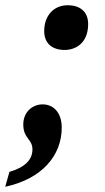

<svg xmlns="http://www.w3.org/2000/svg" viewBox="-37 -561 403 734"><path d="M210 -370C252 -370 300 -396 300 -469C300 -518 267 -541 222 -541C168 -541 132 -501 132 -442C132 -394 164 -370 210 -370ZM-1 96 -17 153C123 123 199 34 199 -73C199 -130 168 -162 126 -162C87 -162 52 -133 52 -85C52 -31 87 -30 87 10C87 51 57 79 -1 96Z"/></svg>

Font: Noto Serif ExtraCondensed Black
Style: Italic
Weight: 900
Width: 2
Italic angle: -12°
Designer: Monotype Design Team
Foundry: Monotype Imaging Inc.
Version: Version 2.014